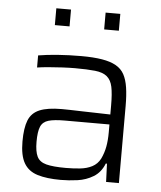

<svg xmlns="http://www.w3.org/2000/svg" viewBox="-52 -754 675 807"><g transform="rotate(5 285.5 -350.5)"><path d="M234 8Q175 8 136 -4Q97 -16 78.5 -48Q60 -80 60 -139Q60 -196 73 -228.5Q86 -261 119.5 -275Q153 -289 213 -289Q224 -289 247 -288.5Q270 -288 300 -287Q330 -286 360.5 -285.5Q391 -285 418 -284V-322Q418 -372 412 -400.5Q406 -429 388.5 -443.5Q371 -458 338 -461.5Q305 -465 253 -465Q230 -465 200 -463.5Q170 -462 141.5 -459.5Q113 -457 94 -454V-505Q129 -511 176 -514.5Q223 -518 275 -518Q327 -518 363 -512Q399 -506 422 -493Q445 -480 457 -458Q469 -436 474 -403Q479 -370 479 -325V0H425L422 -77H417Q402 -39 371.5 -20.5Q341 -2 304.5 3Q268 8 234 8ZM251 -44Q282 -44 311 -47Q340 -50 362 -61.5Q384 -73 396 -96Q408 -121 413 -148Q418 -175 418 -209V-242H229Q185 -242 161 -235Q137 -228 128 -207Q119 -186 119 -143Q119 -102 129.5 -80.5Q140 -59 168.5 -51.5Q197 -44 251 -44ZM153 -638V-709H215V-638ZM361 -638V-709H423V-638Z"/></g></svg>

Font: Saira Thin Light
Style: Regular
Weight: 300
Version: Version 1.101